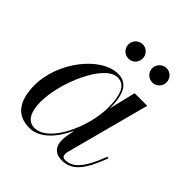

<svg xmlns="http://www.w3.org/2000/svg" viewBox="-182 -776 911 911"><g transform="rotate(45 273.0 -321.0)"><path d="M369 -603C369 -576.5 391 -555 417.5 -555C443.5 -555 465 -576.5 465 -603C465 -629.5 443.5 -651.5 417.5 -651.5C391 -651.5 369 -629.5 369 -603ZM209 -603C209 -576.5 231 -555 257.5 -555C283.5 -555 305 -576.5 305 -603C305 -629.5 283.5 -651.5 257.5 -651.5C231 -651.5 209 -629.5 209 -603ZM524.5 -153 516 -156C474.5 -47 437 -2.5 385 -2.5C370 -2.5 364.5 -11 364.5 -22.5C364.5 -27 365 -33 366.5 -38.5L478.5 -460H394L361.5 -325.5C361.5 -399.5 347.5 -470 274.5 -470C158.5 -470 31 -305.5 31 -152.5C31 -51 69 10 157.5 10C225.5 10 281.5 -53 317.5 -132L309 -85C308 -78 307 -69 307 -58C307 -18 328 10 375 10C441.5 10 481.5 -38 524.5 -153ZM354 -324C354 -192 270.5 -7 174 -7C133 -7 107 -42 107 -116.5C107 -246.5 198 -456.5 284.5 -456.5C337.5 -456.5 354 -400 354 -324Z"/></g></svg>

Font: Bodoni* 24pt
Style: Italic
Weight: 400
Italic angle: -13°
Version: Version 2.3